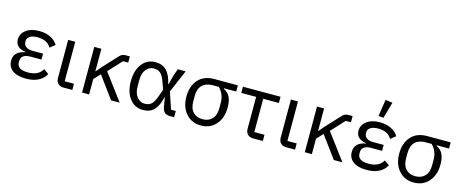

<svg xmlns="http://www.w3.org/2000/svg" viewBox="-43 -1431 5034 2095"><g transform="rotate(15 2474.5 -384.0)"><path d="M433 -140 490 -99Q427 12 266 12Q165 12 112.5 -28Q60 -68 60 -137Q60 -242 187 -265V-269Q132 -275 101.5 -303.5Q71 -332 71 -379Q71 -444 126.5 -486Q182 -528 275 -528Q349 -528 403 -501Q457 -474 485 -427L427 -381Q386 -457 274 -457Q215 -457 186 -436Q157 -415 157 -386V-374Q157 -341 183.5 -320.5Q210 -300 255 -300H377V-233H255Q146 -233 146 -153V-141Q146 -59 271 -59Q389 -59 433 -140Z M788 -70V0H688Q648 0 625.5 -23.5Q603 -47 603 -85V-516H683V-70Z M1226 0 1045 -246 978 -174V0H898V-516H978V-263H982L1032 -322L1185 -487Q1211 -516 1251 -516H1300V-446H1241L1102 -296L1323 0Z M1938 -70V0H1893Q1852 0 1830 -19.5Q1808 -39 1801 -83L1784 -184H1780Q1759 -85 1713 -36.5Q1667 12 1587 12Q1494 12 1437 -62Q1380 -136 1380 -258Q1380 -380 1437 -454Q1494 -528 1587 -528Q1666 -528 1713.5 -480Q1761 -432 1782 -332H1786L1815 -443L1842 -516H1930L1821 -260L1884 -70ZM1587 -59Q1634 -59 1662 -83Q1690 -107 1714 -173L1745 -258L1714 -343Q1690 -409 1662 -433Q1634 -457 1587 -457Q1537 -457 1501.5 -414Q1466 -371 1466 -294V-222Q1466 -145 1501.5 -102Q1537 -59 1587 -59Z M2520 -446H2382V-439Q2431 -416 2453 -371Q2475 -326 2475 -252Q2475 -134 2410.5 -61Q2346 12 2242 12Q2138 12 2073.5 -61Q2009 -134 2009 -252Q2009 -373 2073.5 -444.5Q2138 -516 2254 -516H2520ZM2324 -446H2254Q2179 -446 2137 -404.5Q2095 -363 2095 -283V-221Q2095 -142 2135 -100.5Q2175 -59 2242 -59Q2309 -59 2349 -100.5Q2389 -142 2389 -221V-283Q2389 -380 2324 -446Z M2940 0H2830Q2790 0 2767.5 -23.5Q2745 -47 2745 -85V-446H2577V-516H3002V-446H2825V-70H2940Z M3304 -70V0H3204Q3164 0 3141.5 -23.5Q3119 -47 3119 -85V-516H3199V-70Z M3742 0 3561 -246 3494 -174V0H3414V-516H3494V-263H3498L3548 -322L3701 -487Q3727 -516 3767 -516H3816V-446H3757L3618 -296L3839 0Z M4198 -769 4146 -585 4089 -592 4118 -780ZM4281 -140 4338 -99Q4275 12 4114 12Q4013 12 3960.5 -28Q3908 -68 3908 -137Q3908 -242 4035 -265V-269Q3980 -275 3949.5 -303.5Q3919 -332 3919 -379Q3919 -444 3974.5 -486Q4030 -528 4123 -528Q4197 -528 4251 -501Q4305 -474 4333 -427L4275 -381Q4234 -457 4122 -457Q4063 -457 4034 -436Q4005 -415 4005 -386V-374Q4005 -341 4031.5 -320.5Q4058 -300 4103 -300H4225V-233H4103Q3994 -233 3994 -153V-141Q3994 -59 4119 -59Q4237 -59 4281 -140Z M4924 -446H4786V-439Q4835 -416 4857 -371Q4879 -326 4879 -252Q4879 -134 4814.5 -61Q4750 12 4646 12Q4542 12 4477.5 -61Q4413 -134 4413 -252Q4413 -373 4477.5 -444.5Q4542 -516 4658 -516H4924ZM4728 -446H4658Q4583 -446 4541 -404.5Q4499 -363 4499 -283V-221Q4499 -142 4539 -100.5Q4579 -59 4646 -59Q4713 -59 4753 -100.5Q4793 -142 4793 -221V-283Q4793 -380 4728 -446Z"/></g></svg>

Font: Aneliza
Style: Regular
Weight: 400
Designer: Mike Abbink, Paul van der Laan, Pieter van Rosmalen
Foundry: Bold Monday
Version: Version 3.0